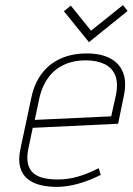

<svg xmlns="http://www.w3.org/2000/svg" viewBox="-20 -719 519 751"><path d="M479 -676 461 -699 336 -599 257 -697 230 -675 328 -554ZM90 -133 108 -219 442 -235 464 -342Q476 -398 461.5 -435Q447 -472 410.5 -491Q374 -510 320 -510Q262 -510 217.5 -490Q173 -470 144 -432Q115 -394 103 -339L60 -137Q51 -95 58.5 -66.5Q66 -38 85.5 -21Q105 -4 135 4Q165 12 202 12Q242 12 286.5 -0.5Q331 -13 374 -35L366 -61Q320 -38 282.5 -27.5Q245 -17 205 -17Q175 -17 151 -22.5Q127 -28 111 -41.5Q95 -55 89.5 -78Q84 -101 90 -133ZM433 -345 415 -264 116 -250 135 -340Q146 -385 170 -417Q194 -449 231 -466Q268 -483 314 -483Q358 -483 388.5 -468.5Q419 -454 431 -423.5Q443 -393 433 -345Z"/></svg>

Font: Advent Pro ExtraLight
Style: Italic
Weight: 250
Italic angle: -12°
Version: Version 3.000